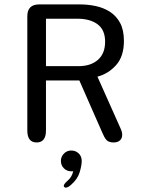

<svg xmlns="http://www.w3.org/2000/svg" viewBox="-20 -639 659 870"><path d="M188.3 -554.2V-339.3H336Q391.5 -339.3 423.9 -368Q456.3 -396.7 456.3 -450Q456.3 -503.3 422.4 -528.8Q388.5 -554.2 330.3 -554.2ZM103.8 -47.7V-565.2Q103.8 -619 157.7 -619H342.3Q378.3 -619 413.5 -611.6Q448.7 -604.2 477.8 -585.8Q506.8 -567.3 524.2 -535.2Q541.5 -503.2 541.5 -453.5Q541.5 -383.7 506.2 -344.1Q471 -304.5 421.5 -291.7L527.3 -54.7Q530.7 -47.3 532.2 -40.7Q533.7 -34 533.7 -28Q533.7 -11.8 523.3 -2.7Q513 6.5 495 6.5Q472 6.5 461.9 -5.3Q451.8 -17.2 442.7 -39.7L339.5 -274.5H188.3V-47.7Q188.3 6.5 145.8 6.5Q103.8 6.5 103.8 -47.7ZM303.3 43Q322.3 43 336.3 55.9Q350.3 68.8 350.3 90.7Q350.3 110.3 341 141.5Q331.7 172.7 301.7 198.7Q294.7 205.2 288.6 208.2Q282.5 211.2 277.7 211.2Q273.5 211.2 271.2 208.2Q268.8 205.3 268.8 203.2Q268.8 199 273.5 193.1Q278.2 187.2 286.3 179.8Q296.7 171.3 302.9 160.1Q309.2 148.8 311.7 137Q310.3 137.3 307.7 137.3Q305 137.3 303.3 137.3Q283.3 137.3 269.7 123.8Q256 110.3 256 90.3Q256 70.8 269.7 56.9Q283.3 43 303.3 43Z"/></svg>

Font: Sono ExtraLight
Style: Regular
Weight: 200
Designer: Tyler Finck
Foundry: Tyler Finck
Version: Version 2.112